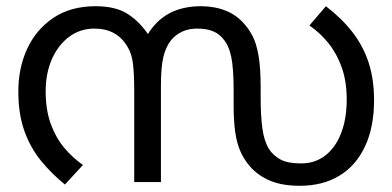

<svg xmlns="http://www.w3.org/2000/svg" viewBox="-20 -586 1263 618"><path d="M627 -566Q671 -566 707 -551.5Q743 -537 768 -507Q782 -491 793.5 -469Q805 -447 812 -408Q819 -369 819 -303V-269Q819 -214 824.5 -173Q830 -132 846 -106Q860 -85 883 -72.5Q906 -60 949 -60Q994 -60 1027 -85.5Q1060 -111 1078 -157.5Q1096 -204 1096 -266Q1096 -323 1080.5 -367.5Q1065 -412 1038 -446Q1011 -480 976 -504L1029 -566Q1080 -527 1114.5 -482.5Q1149 -438 1166.5 -384.5Q1184 -331 1184 -263Q1184 -177 1155 -115Q1126 -53 1072.5 -20.5Q1019 12 945 12Q888 12 849 -4.5Q810 -21 784 -51Q765 -73 753.5 -99.5Q742 -126 737 -161.5Q732 -197 732 -246V-295Q732 -365 724.5 -402Q717 -439 699 -460Q686 -477 665.5 -485.5Q645 -494 615 -494Q587 -494 566 -484Q545 -474 531 -457Q514 -436 506 -403.5Q498 -371 498 -309V0H412V-292Q412 -348 408 -381Q404 -414 390 -436Q373 -465 346.5 -479.5Q320 -494 284 -494Q238 -494 202.5 -467.5Q167 -441 147 -395.5Q127 -350 127 -292Q127 -232 143.5 -187Q160 -142 187 -110Q214 -78 247 -55L189 8Q146 -27 112 -68.5Q78 -110 58.5 -164.5Q39 -219 39 -292Q39 -368 68 -430Q97 -492 152.5 -529Q208 -566 288 -566Q353 -566 392 -540.5Q431 -515 459 -472L454 -473Q482 -520 525 -543Q568 -566 627 -566Z"/></svg>

Font: malayalam115
Style: Regular
Weight: 400
Designer: Jelle Bosma - Monotype Design Team
Foundry: Monotype Imaging Inc.
Version: Version 2.103